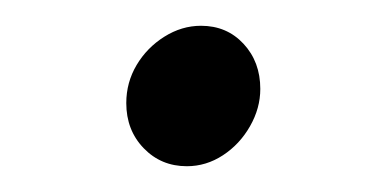

<svg xmlns="http://www.w3.org/2000/svg" viewBox="-20 -358 290 149"><path d="M125 -229Q105 -229 91.5 -243Q78 -257 78 -278Q78 -294 86 -307.5Q94 -321 107.5 -329.5Q121 -338 136 -338Q156 -338 169 -324Q182 -310 182 -289Q182 -274 174 -260Q166 -246 153 -237.5Q140 -229 125 -229Z"/></svg>

Font: Red Hat Text VF
Style: Italic
Weight: 300
Italic angle: -12°
Designer: Pentagram, MCKL
Foundry: Pentagram, MCKL
Version: Version 1.023